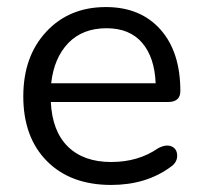

<svg xmlns="http://www.w3.org/2000/svg" viewBox="-20 -515 572 544"><path d="M295 9Q180 9 113 -58.5Q46 -126 46 -242Q46 -355 111 -425Q176 -495 280 -495Q378 -495 434.5 -431.5Q491 -368 491 -257Q491 -226 456 -226H124Q128 -143 172.5 -99.5Q217 -56 295 -56Q372 -56 428 -95Q451 -107 466.5 -100Q482 -93 482 -73.5Q482 -54 462 -41Q393 9 295 9ZM282 -435Q214 -435 173.5 -393Q133 -351 125 -279H421Q418 -353 382.5 -394Q347 -435 282 -435Z"/></svg>

Font: Nunito
Style: Regular
Weight: 400
Designer: Vernon Adams
Foundry: Vernon Adams
Version: Version 3.602